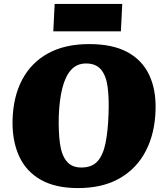

<svg xmlns="http://www.w3.org/2000/svg" viewBox="-20 -944 848 980"><path d="M44 -329Q47 -450 93 -537Q139 -624 225 -671.5Q311 -719 435 -719Q554 -719 629.5 -678.5Q705 -638 741 -562.5Q777 -487 774 -384Q771 -264 724.5 -174Q678 -84 591 -34Q504 16 378 16Q263 16 188 -26.5Q113 -69 77.5 -147Q42 -225 44 -329ZM280 -351Q278 -270 286 -211.5Q294 -153 320 -121Q346 -89 395 -89Q449 -89 477.5 -120.5Q506 -152 518.5 -213Q531 -274 534 -362Q537 -442 529.5 -499.5Q522 -557 496 -588.5Q470 -620 419 -620Q373 -620 343.5 -588Q314 -556 298.5 -495.5Q283 -435 280 -351ZM259 -924H604L597 -784H252Z"/></svg>

Font: Literata 18pt Black
Style: Italic
Weight: 900
Italic angle: -2°
Designer: Latin by Veronika Burian and Jose Scaglione. Greek by Irene Vlachou. Cyrillic by Vera Evstafieva
Foundry: TypeTogether
Version: Version 3.103;gftools[0.9.29]